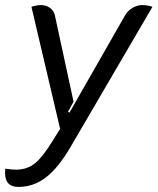

<svg xmlns="http://www.w3.org/2000/svg" viewBox="-35 -529 622 757"><path d="M-15 153Q-15 142 -14 136Q12 140 28 140Q71 140 102 115.5Q133 91 174 24L202 -21L89 -502Q96 -505 107 -507Q118 -509 126 -509Q147 -509 162 -498Q177 -487 181 -470L255 -128L233 -88L239 -85L459 -470Q469 -487 487.5 -498Q506 -509 527 -509Q536 -509 547.5 -507Q559 -505 566 -502L244 49Q195 133 146 170.5Q97 208 38 208Q-15 208 -15 153Z"/></svg>

Font: K2D
Style: Italic
Weight: 400
Italic angle: -10°
Designer: Katatrad Aksorn Co.,Ltd.
Foundry: Cadson Demak Co.,Ltd.
Version: Version 1.000; ttfautohint (v1.6)